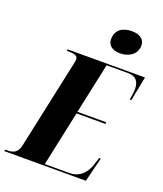

<svg xmlns="http://www.w3.org/2000/svg" viewBox="-211 -1060 990 1169"><g transform="rotate(20 284.0 -476.0)"><path d="M416 -800C470 -800 523 -830 523 -888C523 -935 483 -952 440 -952C388 -952 336 -930 336 -863C336 -819 372 -800 416 -800ZM-42 0H487L526 -158H516L499 -107C485 -63 449 -10 376 -10H217L293 -366H480L482 -377H295L365 -704H506C554 -704 577 -675 577 -629C577 -609 572 -573 569 -556H579L610 -714H108L106 -704H117C154 -704 179 -698 179 -674C179 -665 176 -651 173 -639L50 -66C39 -18 7 -10 -29 -10H-40Z"/></g></svg>

Font: Noto Serif Display Condensed Black
Style: Italic
Weight: 900
Width: 3
Italic angle: -12°
Designer: Monotype Design Team
Foundry: Monotype Imaging Inc.
Version: Version 2.009